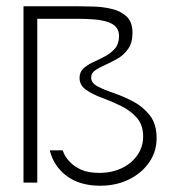

<svg xmlns="http://www.w3.org/2000/svg" viewBox="-20 -583 540 613"><path d="M300 10Q267 10 240 2Q213 -6 192.5 -21.5Q172 -37 158.5 -57.5Q145 -78 139 -103H180Q180 -102 185 -91Q190 -80 203 -66Q216 -52 238.5 -41.5Q261 -31 297 -31Q337 -31 368.5 -46Q400 -61 418.5 -87.5Q437 -114 437 -147Q437 -185 416 -208Q395 -231 365 -245.5Q335 -260 305 -271Q275 -282 254.5 -296.5Q234 -311 234 -334Q234 -353 246.5 -364.5Q259 -376 277.5 -384.5Q296 -393 315 -403Q334 -413 347 -428Q360 -443 360 -468Q360 -486 350 -497Q340 -508 322 -513.5Q304 -519 280 -521Q256 -523 227 -523H99V0H55V-563H227Q251 -563 281 -562Q311 -561 339 -554Q367 -547 385 -529.5Q403 -512 403 -478Q403 -447 389.5 -427.5Q376 -408 356.5 -396.5Q337 -385 317.5 -376.5Q298 -368 284.5 -359Q271 -350 271 -335Q271 -318 292 -307Q313 -296 344 -285.5Q375 -275 406 -258.5Q437 -242 458.5 -214.5Q480 -187 480 -142Q480 -98 455.5 -63.5Q431 -29 390.5 -9.5Q350 10 300 10Z"/></svg>

Font: Darker Grotesque
Style: Regular
Weight: 400
Designer: Gabriel Lam
Foundry: TypeRant
Version: Version 1.000;gftools[0.9.28]